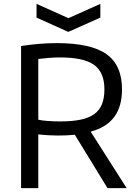

<svg xmlns="http://www.w3.org/2000/svg" viewBox="-20 -973 704 993"><path d="M169 -953 334 -879 499 -953V-882L333 -808L169 -882ZM367 -276Q347 -274 325 -273Q303 -272 280 -272Q260 -272 232 -273.5Q204 -275 178 -278V0H89V-735Q185 -750 274 -750Q450 -750 530.5 -693Q611 -636 611 -511Q611 -423 571.5 -369Q532 -315 449 -292L635 0H536ZM291 -345Q353 -345 396.5 -354Q440 -363 467.5 -383Q495 -403 507.5 -434.5Q520 -466 520 -511Q520 -599 466.5 -637.5Q413 -676 289 -676Q263 -676 232 -673.5Q201 -671 178 -668V-354Q193 -350 225 -347.5Q257 -345 291 -345Z"/></svg>

Font: Encode Sans
Style: Regular
Weight: 400
Designer: Pablo Impallari, Andres Torresi
Foundry: Pablo Impallari, Andres Torresi
Version: Version 1.000; ttfautohint (v1.00) -l 8 -r 50 -G 200 -x 14 -